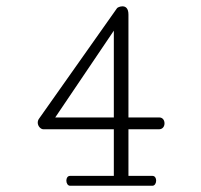

<svg xmlns="http://www.w3.org/2000/svg" viewBox="-20 -596 645 616"><path d="M205.1 0H468.8C476.6 0 481 -8.3 481 -16.6C481 -24.4 477.1 -31.7 469.2 -31.7H392.1V-181.2H489.7C502 -181.2 507.8 -190.4 507.8 -200.2C507.8 -210.4 502 -219.2 490.7 -219.2H392.1V-549.3C392.1 -570.3 382.3 -575.7 373 -575.7C364.7 -575.7 356.9 -571.8 355.5 -569.8L106 -216.3C102.5 -211.9 101.1 -207 101.1 -202.6C101.1 -191.4 110.4 -181.2 119.6 -181.2H345.2V-31.7H204.6C196.8 -31.7 192.9 -24.4 192.9 -16.6C192.9 -8.3 197.3 0 205.1 0ZM345.2 -497.6V-219.2H157.2Z"/></svg>

Font: Cutive Mono
Style: Regular
Weight: 400
Monospace: yes
Designer: Vernon Adams
Foundry: Vernon Adams
Version: Version 1.002